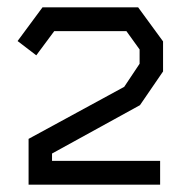

<svg xmlns="http://www.w3.org/2000/svg" viewBox="-20 -754 493 524"><path d="M362 -467 122 -335V-315H417V-250H58V-375L319 -517L361 -580V-619L325 -669H128L79 -603L28 -642L96 -734H357L425 -641V-559Z"/></svg>

Font: Turret Road
Style: Bold
Weight: 700
Designer: Noponies
Foundry: Noponies
Version: Version 1.001; ttfautohint (v1.8)